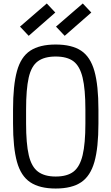

<svg xmlns="http://www.w3.org/2000/svg" viewBox="-20 -1070 640 1104"><path d="M300 14Q208 14 154 -22Q100 -58 77.5 -139.5Q55 -221 55 -360V-440Q55 -579 77.5 -661Q100 -743 154 -778.5Q208 -814 300 -814Q393 -814 446.5 -778.5Q500 -743 523 -661Q546 -579 546 -440V-360Q546 -221 523 -139.5Q500 -58 446.5 -22Q393 14 300 14ZM300 -55Q366 -55 402.5 -83Q439 -111 455 -177.5Q471 -244 471 -360V-440Q471 -557 455 -623.5Q439 -690 402.5 -717.5Q366 -745 300 -745Q235 -745 197.5 -717.5Q160 -690 145 -623.5Q130 -557 130 -440V-360Q130 -244 145.5 -177.5Q161 -111 198.5 -83Q236 -55 300 -55ZM352 -864 302 -917 456 -1050 505 -998ZM145 -864 95 -917 249 -1050 298 -998Z"/></svg>

Font: Victor Mono
Style: Regular
Weight: 400
Monospace: yes
Designer: Rune Bjørnerås
Version: Version 1.561;gftools[0.9.30]